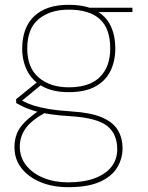

<svg xmlns="http://www.w3.org/2000/svg" viewBox="-20 -544 613 796"><path d="M263 232Q199 232 149 211.5Q99 191 69.5 154Q40 117 40 66Q40 35 50 10Q60 -15 83.5 -38.5Q107 -62 147 -89L169 -78Q108 -44 85 -10Q62 24 62 64Q62 108 88.5 141.5Q115 175 160.5 193.5Q206 212 263 212Q327 212 372.5 195Q418 178 442 147.5Q466 117 466 75Q466 11 424 -22Q382 -55 276 -62Q225 -65 188 -70.5Q151 -76 125.5 -83.5Q100 -91 81 -99.5Q62 -108 47 -117V-133L136 -205L158 -198L62 -119L56 -133Q70 -128 84.5 -120.5Q99 -113 121 -106Q143 -99 180 -92.5Q217 -86 277 -82Q356 -77 402 -57.5Q448 -38 468 -5.5Q488 27 488 72Q488 114 465.5 151Q443 188 393.5 210Q344 232 263 232ZM265 -162Q199 -162 156 -186Q113 -210 92.5 -251Q72 -292 72 -342Q72 -397 92.5 -437.5Q113 -478 156 -501Q199 -524 265 -524Q334 -524 376.5 -501Q419 -478 438.5 -437.5Q458 -397 458 -342Q458 -292 438.5 -251Q419 -210 376.5 -186Q334 -162 265 -162ZM265 -182Q351 -182 394 -224.5Q437 -267 437 -343Q437 -426 393.5 -465Q350 -504 265 -504Q188 -504 140.5 -465Q93 -426 93 -343Q93 -263 140.5 -222.5Q188 -182 265 -182ZM358 -494 349 -512H529V-494Z"/></svg>

Font: DM Sans 12pt Thin
Style: Regular
Weight: 250
Version: Version 4.004;gftools[0.9.30]